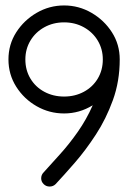

<svg xmlns="http://www.w3.org/2000/svg" viewBox="-20 -680 494 704"><path d="M215 -660Q269 -660 315.5 -633Q362 -606 390.5 -561.5Q419 -517 419 -462Q419 -382 394 -313Q369 -244 331.5 -186.5Q294 -129 254 -83Q214 -37 184 -5Q175 4 162 4Q149 4 140 -5Q131 -14 131 -26Q131 -39 140 -48Q167 -78 200.5 -115Q234 -152 265.5 -197Q297 -242 320 -294Q271 -264 215 -264Q161 -264 114.5 -290.5Q68 -317 39.5 -362Q11 -407 11 -462Q11 -517 39.5 -561.5Q68 -606 114.5 -633Q161 -660 215 -660ZM215 -598Q175 -598 142.5 -580Q110 -562 91.5 -531Q73 -500 73 -462Q73 -423 91.5 -392Q110 -361 142.5 -343.5Q175 -326 215 -326Q255 -326 287.5 -343.5Q320 -361 338.5 -392Q357 -423 357 -462Q357 -500 338.5 -531Q320 -562 287.5 -580Q255 -598 215 -598Z"/></svg>

Font: Libertine Sup Medium
Style: Regular
Weight: 500
Designer: Bastien Sozeau
Foundry: NBR — Bastien Sozeau
Version: Version 2.003; ttfautohint (v1.8.4.7-5d5b);gftools[0.9.33]